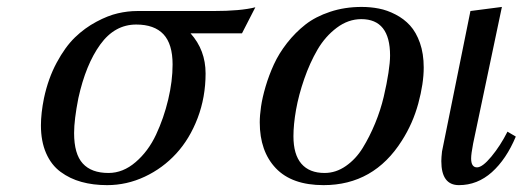

<svg xmlns="http://www.w3.org/2000/svg" viewBox="-20 -522 1535 554"><path d="M106.9 -238.8Q119.1 -295.9 143.6 -341.3Q168 -386.7 196.3 -414.1Q224.6 -441.4 258.1 -459.2Q291.5 -477.1 320.1 -483.6Q348.6 -490.2 376 -490.2H595.2Q674.8 -490.2 716.8 -501L678.2 -425.8H529.8Q573.2 -377.4 573.2 -310.1Q573.2 -241.7 550.3 -181.4Q527.3 -121.1 488.5 -78.9Q449.7 -36.6 397.7 -12.2Q345.7 12.2 289.1 12.2Q248.5 12.2 215.1 2.9Q181.6 -6.3 154.8 -26.1Q127.9 -45.9 113 -80.1Q98.1 -114.3 98.1 -160.2Q98.1 -195.3 106.9 -238.8ZM206.1 -238.8Q193.8 -176.3 193.8 -138.2Q193.8 -77.6 218.8 -50.3Q243.7 -22.9 293 -22.9Q335 -22.9 371.3 -54.2Q407.7 -85.4 430.2 -133.3Q452.6 -181.2 465.3 -234.6Q478 -288.1 478 -335.9Q478 -395 451.7 -423.1Q425.3 -451.2 373 -451.2Q311 -451.2 269.3 -393.6Q227.5 -335.9 206.1 -238.8Z M729.5 -168.9Q729.5 -189 733.2 -214.4Q736.8 -239.7 746.3 -272.2Q755.9 -304.7 770.3 -336.2Q784.7 -367.7 808.3 -397.9Q832 -428.2 861.3 -451.2Q890.6 -474.1 932.6 -488Q974.6 -502 1023.4 -502Q1049.3 -502 1073.2 -497.3Q1097.2 -492.7 1121.3 -480.2Q1145.5 -467.8 1163.1 -448.5Q1180.7 -429.2 1191.7 -398.2Q1202.6 -367.2 1202.6 -327.1Q1202.6 -281.2 1187 -223.6Q1171.4 -166 1139.6 -116.2Q1058.6 12.2 913.6 12.2Q822.3 12.2 775.9 -36.6Q729.5 -85.4 729.5 -168.9ZM826.7 -128.9Q826.7 -76.2 849.6 -49.6Q872.6 -22.9 916.5 -22.9Q949.2 -22.9 978 -43Q1006.8 -63 1026.6 -95.2Q1046.4 -127.4 1062.3 -165.8Q1078.1 -204.1 1087.2 -242.7Q1096.2 -281.2 1100.8 -311.8Q1105.5 -342.3 1105.5 -361.8Q1105.5 -466.8 1022.5 -466.8Q984.9 -466.8 951.7 -441.9Q918.5 -417 896.2 -378.9Q874 -340.8 857.9 -294.4Q841.8 -248 834.2 -205.3Q826.7 -162.6 826.7 -128.9Z M1428.2 -502 1345.2 -107.9Q1339.4 -77.6 1339.4 -64.9Q1339.4 -39.1 1356.4 -39.1Q1372.1 -39.1 1397.9 -70.3Q1423.8 -101.6 1444.3 -142.1L1468.3 -127.9Q1440.9 -62.5 1399.2 -25.1Q1357.4 12.2 1304.2 12.2Q1253.4 12.2 1253.4 -57.1Q1253.4 -67.4 1255.4 -85L1337.4 -490.2Z"/></svg>

Font: Linguistics Pro
Style: Italic
Weight: 400
Italic angle: -12°
Designer: Stefan Peev, Context Ltd
Foundry: Stefan Peev, Context Ltd
Version: Version 001.000